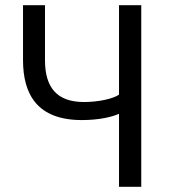

<svg xmlns="http://www.w3.org/2000/svg" viewBox="-20 -712 650 734"><path d="M520 2H435V-277C406 -264 356 -253 293 -253C122 -253 68 -352 68 -482V-692H152V-482C152 -378 197 -322 301 -322C356 -322 411 -334 435 -350V-692H520Z"/></svg>

Font: Repo Regular
Style: Regular
Weight: 400
Designer: Stefan Peev
Foundry: Context Ltd
Version: Version 1.502